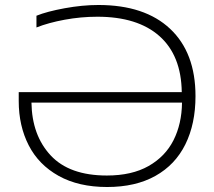

<svg xmlns="http://www.w3.org/2000/svg" viewBox="-20 -734 858 769"><path d="M55 -329V-365H708Q706 -512 618.5 -589.5Q531 -667 370 -667Q304 -667 239 -655Q174 -643 126 -624V-671Q168 -688 239 -701Q310 -714 374 -714Q560 -714 661.5 -618.5Q763 -523 763 -349Q763 -238 722.5 -156Q682 -74 602.5 -29.5Q523 15 409 15Q295 15 215 -29.5Q135 -74 95 -152Q55 -230 55 -329ZM709 -323H106Q108 -192 183 -111.5Q258 -31 408 -31Q508 -31 575 -69Q642 -107 675 -172.5Q708 -238 709 -323Z"/></svg>

Font: Prompt ExtraLight
Style: Regular
Weight: 275
Designer: Katatrad Team
Foundry: CadsonDemak
Version: Version 1.000